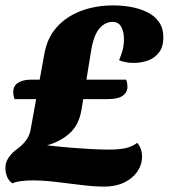

<svg xmlns="http://www.w3.org/2000/svg" viewBox="-29 -680 640 711"><path d="M357 11Q319 11 271.5 5Q224 -1 177 -6.5Q130 -12 89 -12Q72 -12 50.5 -9.5Q29 -7 17 -1Q3 -11 -3 -26Q-9 -41 -9 -58Q-9 -78 1.5 -94Q12 -110 24 -120Q30 -125 43 -135Q56 -145 68 -161Q80 -177 84 -198L135 -479Q145 -538 180 -578Q215 -618 269.5 -639Q324 -660 391 -660Q424 -660 457 -654Q490 -648 517 -634.5Q544 -621 560 -598Q576 -575 576 -542Q576 -507 560 -486Q544 -465 519 -456Q494 -447 466 -447Q451 -447 437.5 -449.5Q424 -452 412 -457Q419 -473 424.5 -492.5Q430 -512 430 -536Q430 -562 420 -580.5Q410 -599 388 -599Q359 -599 337.5 -572.5Q316 -546 307 -483L273 -275Q264 -218 229 -186.5Q194 -155 145 -142Q186 -137 229 -133.5Q272 -130 310 -128Q348 -126 373 -126Q410 -126 434.5 -131Q459 -136 479 -151Q497 -131 497 -100Q497 -70 479.5 -44.5Q462 -19 430.5 -4Q399 11 357 11ZM25 -313Q22 -320 21 -327.5Q20 -335 20 -339Q20 -362 38 -373.5Q56 -385 85 -385H438Q441 -378 442 -371Q443 -364 443 -359Q443 -338 425.5 -325.5Q408 -313 371 -313Z"/></svg>

Font: Sansita Swashed Light
Style: Bold
Weight: 700
Version: Version 1.003